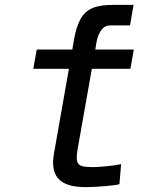

<svg xmlns="http://www.w3.org/2000/svg" viewBox="-20 -752 640 787"><path d="M197.5 -86Q197.5 -102 201.5 -124.5L262.5 -470H116.5L130.5 -549H276.5L283 -588Q293 -644 310.5 -674.8Q328 -705.5 358.8 -718.8Q389.5 -732 442 -732H527.5L513 -648H431.5Q410 -648 395.8 -629.5Q381.5 -611 375.5 -578.5L370.5 -549H528.5L514.5 -470H356.5L299 -145.5Q294.5 -121.5 294.5 -106.5Q294.5 -89 301 -80.8Q307.5 -72.5 321.5 -69.8Q335.5 -67 362.5 -67Q380.5 -67 416.2 -70.5Q452 -74 476.5 -79L469.5 3Q453.5 7.5 408.2 11.2Q363 15 330.5 15Q262.5 15 230 -9.8Q197.5 -34.5 197.5 -86Z"/></svg>

Font: JuliaMono BoldItalic
Style: Regular
Weight: 700
Italic angle: -9°
Monospace: yes
Designer: cormullion
Foundry: corm
Version: Version 0.049; ttfautohint (v1.8.4)